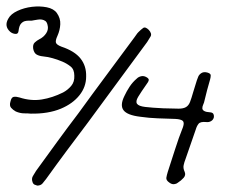

<svg xmlns="http://www.w3.org/2000/svg" viewBox="-24 -579 732 602"><path d="M7.8 -479.5Q-11.7 -497.1 2 -520.5Q9.8 -535.2 30.8 -544.9Q51.8 -554.7 76.2 -557.6Q100.6 -560.5 122.6 -556.2Q144.5 -551.8 154.3 -538.1Q166 -521.5 165 -502.9Q164.1 -484.4 156.2 -466.8Q149.4 -452.1 151.4 -445.3Q153.3 -438.5 168.9 -432.6Q210 -418.9 228.5 -395.5Q247.1 -372.1 246.1 -338.9Q246.1 -306.6 225.1 -280.3Q204.1 -253.9 167 -238.3Q127 -221.7 72.3 -222.7Q64.5 -223.6 51.8 -223.6Q39.1 -223.6 25.4 -229.5Q16.6 -234.4 10.7 -241.2Q4.9 -248 8.8 -260.7Q11.7 -274.4 19.5 -275.4Q27.3 -276.4 37.1 -273.4Q73.2 -261.7 106.9 -267.1Q140.6 -272.5 173.8 -289.1Q188.5 -296.9 199.2 -309.6Q210 -322.3 209 -341.8Q209 -361.3 197.3 -370.6Q185.5 -379.9 171.9 -385.7Q139.6 -399.4 110.4 -402.3Q99.6 -403.3 91.3 -407.7Q83 -412.1 80.1 -425.8Q78.1 -439.5 85 -445.8Q91.8 -452.1 99.6 -456.1Q113.3 -462.9 121.1 -475.1Q128.9 -487.3 125 -501Q123 -509.8 118.2 -513.2Q113.3 -516.6 107.4 -517.6Q101.6 -518.6 95.2 -517.6Q88.9 -516.6 83 -515.6Q76.2 -513.7 68.4 -514.2Q60.5 -514.6 53.7 -512.7Q46.9 -510.7 41.5 -504.4Q36.1 -498 34.2 -482.4Q33.2 -471.7 23.9 -472.7Q14.6 -473.6 7.8 -479.5ZM416 -212.9Q375 -217.8 363.3 -233.4Q351.6 -249 366.2 -278.3Q373 -293 382.3 -307.1Q391.6 -321.3 405.3 -333Q410.2 -337.9 418 -339.8Q425.8 -341.8 433.6 -337.9Q443.4 -333 442.4 -327.6Q441.4 -322.3 436.5 -316.4Q418 -290 409.2 -275.4Q400.4 -260.7 405.8 -253.4Q411.1 -246.1 431.2 -243.7Q451.2 -241.2 490.2 -239.3H494.1Q521.5 -238.3 536.1 -238.3Q550.8 -238.3 559.1 -243.2Q567.4 -248 571.8 -259.3Q576.2 -270.5 582 -291Q585.9 -302.7 589.4 -314.9Q592.8 -327.1 597.7 -338.9Q600.6 -345.7 607.9 -350.1Q615.2 -354.5 626 -351.6Q636.7 -348.6 636.7 -342.8Q636.7 -336.9 634.8 -330.1Q629.9 -313.5 625.5 -296.9Q621.1 -280.3 617.2 -263.7Q616.2 -257.8 613.3 -251.5Q610.4 -245.1 610.4 -239.7Q610.4 -234.4 616.2 -231Q622.1 -227.5 636.7 -226.6Q643.6 -225.6 645.5 -220.7Q647.5 -215.8 646.5 -210.9Q644.5 -203.1 637.7 -199.2Q630.9 -195.3 623 -196.3Q604.5 -198.2 598.6 -190.9Q592.8 -183.6 589.8 -172.9Q582 -149.4 573.7 -126.5Q565.4 -103.5 557.6 -80.1Q553.7 -70.3 551.8 -61Q549.8 -51.8 554.7 -41Q559.6 -30.3 551.8 -21.5Q543.9 -12.7 533.2 -5.9Q528.3 -2 521.5 -1.5Q514.6 -1 507.8 -5.9Q496.1 -13.7 497.6 -22Q499 -30.3 502 -40Q513.7 -75.2 524.9 -110.8Q536.1 -146.5 549.8 -180.7Q554.7 -195.3 548.8 -200.2Q543 -205.1 526.4 -206.1Q498 -207 470.7 -208Q443.4 -209 416 -212.9ZM442.4 -485.4Q453.1 -473.6 448.2 -464.8Q443.4 -456.1 437.5 -447.3Q390.6 -383.8 344.7 -321.3Q298.8 -258.8 252 -195.3Q218.8 -151.4 186 -107.4Q153.3 -63.5 121.1 -18.6Q115.2 -10.7 109.4 -3.9Q103.5 2.9 92.8 2.9Q88.9 2 84.5 0Q80.1 -2 78.1 -7.8Q74.2 -18.6 79.1 -26.9Q84 -35.2 88.9 -43Q122.1 -88.9 154.8 -133.8Q187.5 -178.7 221.7 -223.6Q265.6 -284.2 309.6 -343.3Q353.5 -402.3 397.5 -461.9Q401.4 -466.8 403.8 -470.7Q406.2 -474.6 410.2 -478.5Q418 -486.3 424.8 -491.2Q431.6 -496.1 442.4 -485.4Z"/></svg>

Font: Scriphy
Style: Regular
Weight: 400
Designer: Ala M. Lockhart
Foundry: Ala M. Lockhart
Version: Version 1.0 2021